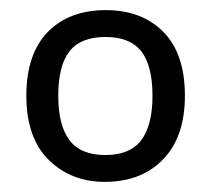

<svg xmlns="http://www.w3.org/2000/svg" viewBox="-20 -742 416 379"><path d="M345 -553Q345 -472 302 -427.5Q259 -383 187 -383Q120 -383 76 -426.5Q32 -470 32 -553Q32 -635 74 -678.5Q116 -722 189 -722Q260 -722 302.5 -679Q345 -636 345 -553ZM95 -553Q95 -495 117 -465.5Q139 -436 188 -436Q237 -436 259 -465.5Q281 -495 281 -553Q281 -612 259 -640.5Q237 -669 188 -669Q139 -669 117 -640.5Q95 -612 95 -553Z"/></svg>

Font: Noto Sans New Tai Lue
Style: Regular
Weight: 400
Designer: Monotype Design Team
Foundry: Monotype Imaging Inc.
Version: Version 2.003